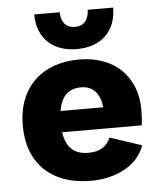

<svg xmlns="http://www.w3.org/2000/svg" viewBox="-52 -764 684 819"><g transform="rotate(-5 289.5 -354.0)"><path d="M463 -718H354C353 -677 334 -650 294 -650C254 -650 235 -677 234 -718H125C125 -617 190 -555 294 -555C398 -555 463 -617 463 -718ZM305 10C410 10 506 -36 535 -122L399 -167C384 -131 355 -110 305 -110C247 -110 210 -137 200 -207H541C543 -223 545 -248 545 -273C545 -411 455 -510 297 -510C142 -510 35 -415 35 -250C35 -85 139 10 305 10ZM297 -391C348 -391 377 -358 384 -298H201C212 -362 244 -391 297 -391Z"/></g></svg>

Font: Work Sans
Style: Bold
Weight: 700
Designer: Wei Huang
Foundry: Wei Huang
Version: Version 2.012